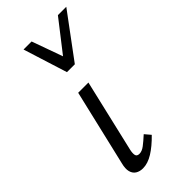

<svg xmlns="http://www.w3.org/2000/svg" viewBox="-228 -756 810 810"><g transform="rotate(-45 177.5 -350.5)"><path d="M102 5Q83 5 69.5 -3.5Q56 -12 51.5 -29.5Q47 -47 54 -74L134 -414H195L119 -89Q115 -71 117.5 -60Q120 -49 135 -49Q150 -49 166.5 -61.5Q183 -74 206 -95L228 -69Q194 -34 162.5 -14.5Q131 5 102 5ZM162 -509 182 -548 305 -706H355L209 -509ZM162 -509 100 -706H148L204 -550L209 -509Z"/></g></svg>

Font: Ysabeau
Style: Italic
Weight: 400
Italic angle: -12°
Designer: Christian Thalmann (Catharsis Fonts)
Version: Version 2.000;gftools[0.9.27.dev2+g8671c4b]